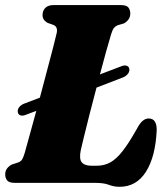

<svg xmlns="http://www.w3.org/2000/svg" viewBox="-22 -720 658 756"><path d="M48 -278.5Q46.5 -288.5 53.2 -297.5Q60 -306.5 72 -311.5L135 -335.5Q149.5 -390.5 163.5 -443.2Q177.5 -496 187.8 -535.5Q198 -575 201.5 -591Q206 -615 188 -622L166.5 -629.5Q145.5 -640.5 145.5 -660.5Q145.5 -678 156.5 -689Q167.5 -700 189 -700H454Q476 -700 483.5 -690.5Q491 -681 491 -666.5Q491 -652.5 483.2 -642.5Q475.5 -632.5 465 -627.5L441 -620.5Q432 -616.5 426.5 -609.8Q421 -603 415.5 -585Q407 -557.5 395.5 -515.8Q384 -474 371.5 -427L455.5 -459Q467 -464 476.2 -461.2Q485.5 -458.5 487 -449.5Q489 -439 482 -429.8Q475 -420.5 463 -415.5L358 -375Q343 -319 329.8 -266.8Q316.5 -214.5 307.5 -177Q298.5 -139.5 296 -128.5Q289 -94 300 -80.8Q311 -67.5 337.5 -67.5H360Q388.5 -67.5 412.2 -80.5Q436 -93.5 460.5 -124.8Q485 -156 516 -211Q528.5 -235 539.8 -244.2Q551 -253.5 563 -253.5Q580.5 -253.5 588 -241Q595.5 -228.5 595 -207.5Q590.5 -104 553 -44.2Q515.5 15.5 449 15.5Q426 15.5 406.8 7.8Q387.5 0 351 0H36Q14 0 6.2 -9.5Q-1.5 -19 -1.5 -33.5Q-1.5 -47.5 6.5 -57.5Q14.5 -67.5 25.5 -72.5L48.5 -80Q60 -84 65 -92Q70 -100 75.5 -118.5Q80.5 -136.5 93 -181.8Q105.5 -227 121 -283.5L78.5 -267.5Q67 -263 58.5 -265.8Q50 -268.5 48 -278.5Z"/></svg>

Font: Fraunces 72pt Soft Black
Style: Italic
Weight: 900
Italic angle: -16°
Version: Version 1.000;[b76b70a41]